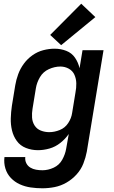

<svg xmlns="http://www.w3.org/2000/svg" viewBox="-20 -800 616 1033"><path d="M208 213Q241 213 274 206.5Q307 200 337.5 182.5Q368 165 392 138.5Q416 112 428.5 80Q441 48 447 16L537 -530H424L408 -433Q401 -464 383.5 -489.5Q366 -515 336.5 -526.5Q307 -538 274 -538Q244 -538 213 -530Q182 -522 155 -503Q128 -484 108.5 -457.5Q89 -431 78 -401Q67 -371 62 -341L44 -231Q39 -197 38 -163.5Q37 -130 44.5 -98.5Q52 -67 70.5 -41.5Q89 -16 119.5 -4Q150 8 184 8Q215 8 246.5 -1Q278 -10 304.5 -31Q331 -52 350 -79L336 0Q331 30 315 59Q299 88 269 102Q239 116 208 116Q191 116 174 113Q157 110 143 101.5Q129 93 121.5 78Q114 63 116 45H4Q0 77 9 106.5Q18 136 38.5 157.5Q59 179 86.5 191.5Q114 204 145 208.5Q176 213 208 213ZM245 -89Q221 -89 199.5 -97.5Q178 -106 166 -125Q154 -144 152.5 -167.5Q151 -191 155 -215L173 -325Q178 -356 195 -385Q212 -414 243 -428Q274 -442 305 -442Q329 -442 350 -430.5Q371 -419 380.5 -397.5Q390 -376 390.5 -351.5Q391 -327 386 -302L368 -192Q364 -164 347 -138Q330 -112 301.5 -100.5Q273 -89 245 -89ZM309 -557 493 -708 417 -780 250 -612Z"/></svg>

Font: Iosevka Sparkle SmBdObl
Style: Regular
Weight: 600
Italic angle: -9°
Designer: Belleve Invis
Foundry: Belleve Invis
Version: Version 4.5.0; ttfautohint (v1.8.3)